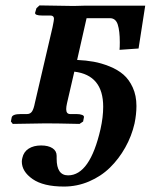

<svg xmlns="http://www.w3.org/2000/svg" viewBox="-20 -454 553 705"><path d="M107.9 -75.2 172.9 -354Q178.2 -379.9 178.2 -384.8Q178.2 -397 165 -397H134.8Q107.4 -397 108.9 -407.2L113.8 -423.8L125 -434.1L250 -432.1Q256.8 -432.1 269.5 -432.6Q282.2 -433.1 288.1 -433.1H513.2L488.8 -275.9L418.9 -271Q419.9 -279.8 419.9 -298.8Q419.9 -340.3 412.4 -363.8Q404.8 -387.2 383.8 -387.2H297.9L263.2 -233.9Q295.9 -232.4 324.2 -227.3Q352.5 -222.2 382.3 -210.2Q412.1 -198.2 433.1 -180.2Q454.1 -162.1 467.5 -132.6Q481 -103 481 -64.9Q481 -34.7 474.1 -1Q463.4 45.9 439.9 87.6Q416.5 129.4 383.8 161.4Q351.1 193.4 307.1 212.2Q263.2 231 214.8 231Q139.2 231 99.6 203.4Q60.1 175.8 60.1 139.2Q60.1 133.8 62 126Q66.9 103.5 85.2 91.8Q103.5 80.1 130.9 80.1Q157.2 80.1 172.6 90.1Q188 100.1 188 118.2V128.9Q188 189.9 230 189.9Q310.1 189.9 349.1 20Q358.9 -23.9 358.9 -62Q358.9 -178.2 252.9 -190.9L226.1 -75.2Q223.1 -62 223.1 -53.2Q223.1 -35.2 237.8 -35.2H261.2Q273.9 -35.2 281.7 -32Q289.6 -28.8 288.1 -22.9L285.2 -7.8L272 1Q187 -1 147.9 -1L26.9 1L20 -7.8L22.9 -22.9Q25.9 -35.2 56.2 -35.2H79.1Q91.3 -35.2 97.7 -44.9Q104 -54.7 107.9 -75.2Z"/></svg>

Font: Linux Libertine G
Style: Bold Italic
Weight: 700
Italic angle: -11.5°
Designer: Philipp H. Poll
Foundry: Philipp H. Poll
Version: Version 4.1.0